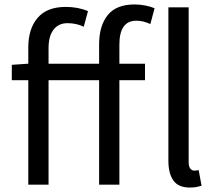

<svg xmlns="http://www.w3.org/2000/svg" viewBox="-20 -829 968 862"><path d="M107 0V-469H33V-538L107 -543V-615Q107 -700 149 -749Q191 -798 275 -798Q331 -798 375 -779L356 -709Q323 -725 283 -725Q243 -725 220.5 -696Q198 -667 198 -613V-543H425V-630Q425 -713 463.5 -761Q502 -809 584 -809Q608 -809 631.5 -804.5Q655 -800 674 -792L655 -721Q624 -736 592 -736Q516 -736 516 -629V-543H631V-469H516V0H425V-469H198V0ZM832 13Q781 13 758.5 -18.5Q736 -50 736 -108V-796H827V-102Q827 -81 834.5 -72Q842 -63 852 -63Q857 -63 861 -63.5Q865 -64 872 -65L885 5Q875 8 862.5 10.5Q850 13 832 13Z"/></svg>

Font: Chocolate Classical Sans
Style: Regular
Weight: 400
Designer: 田海東、宇文滿月
Foundry: Moonlit Owen
Version: Version 1.001